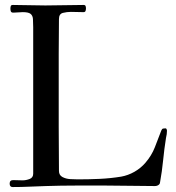

<svg xmlns="http://www.w3.org/2000/svg" viewBox="-20 -753 710 775"><path d="M654 -226Q654 -219 653 -211.5Q652 -204 650 -196Q643 -152 638.5 -106.5Q634 -61 626 -17Q626 -12 622 -8Q615 -2 605 -2Q556 -2 507 -3Q458 -4 408 -4Q347 -4 286.5 -4Q226 -4 165 -2Q131 -1 98 0.5Q65 2 31 2Q19 2 19 -12Q19 -26 33 -26Q43 -26 52.5 -25.5Q62 -25 71 -25Q85 -25 99.5 -30.5Q114 -36 114 -52V-643Q114 -663 113 -676.5Q112 -690 103.5 -697Q95 -704 72 -704Q62 -704 53 -703Q44 -702 34 -702Q26 -702 24 -706.5Q22 -711 22 -718Q22 -724 23.5 -728.5Q25 -733 32 -733Q65 -733 97.5 -732Q130 -731 163 -731Q201 -731 240 -732Q279 -733 317 -733Q324 -733 325.5 -728.5Q327 -724 327 -719Q327 -715 325.5 -709.5Q324 -704 317 -704Q304 -704 291.5 -704.5Q279 -705 266 -705Q250 -705 234 -701Q218 -697 218 -676Q218 -641 217.5 -606Q217 -571 217 -536V-241Q217 -197 217.5 -152Q218 -107 218 -63Q218 -46 232 -38.5Q246 -31 264 -30Q282 -29 294 -29Q338 -29 382 -31Q426 -33 469 -40Q497 -45 522.5 -59.5Q548 -74 567 -96Q592 -125 605 -158.5Q618 -192 631 -226Q634 -233 638 -234Q642 -235 648 -235Q651 -235 652.5 -231.5Q654 -228 654 -226Z"/></svg>

Font: Kaisei Tokumin
Style: Regular
Weight: 400
Designer: Font-Kai, 金井和夫
Foundry: KAZUO KANAI
Version: Version 5.003